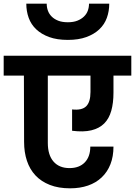

<svg xmlns="http://www.w3.org/2000/svg" viewBox="-41 -1043 734 1044"><path d="M-21 -740H673V-632H576V-539Q576 -483 564 -440.5Q552 -398 525.5 -371.5Q499 -345 456 -334.5Q413 -324 351 -332V-448Q404 -442 427.5 -465Q451 -488 451 -543V-632H219V-266Q219 -200 250 -164.5Q281 -129 337 -129Q390 -129 420 -160Q450 -191 450 -246H576Q576 -192 559.5 -150Q543 -108 512 -78.5Q481 -49 437.5 -34Q394 -19 340 -19Q277 -19 230 -37.5Q183 -56 152 -89Q121 -122 105.5 -168.5Q90 -215 90 -271L89 -632H-21ZM328 -826Q269 -826 226.5 -841.5Q184 -857 156 -883.5Q128 -910 115 -946Q102 -982 102 -1023H213Q213 -1003 219.5 -985Q226 -967 240 -953Q254 -939 275.5 -930.5Q297 -922 328 -922Q358 -922 379.5 -930.5Q401 -939 415.5 -953Q430 -967 436.5 -985Q443 -1003 443 -1023H553Q553 -982 540 -946Q527 -910 499 -883.5Q471 -857 428.5 -841.5Q386 -826 328 -826Z"/></svg>

Font: Poppins SemiBold
Style: Regular
Weight: 600
Designer: Ninad Kale (Devanagari), Jonny Pinhorn (Latin)
Foundry: Indian Type Foundry
Version: Version 3.002 2017